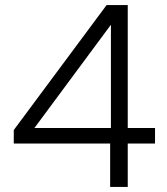

<svg xmlns="http://www.w3.org/2000/svg" viewBox="-20 -733 653 753"><path d="M412 -170H34V-223L398 -713H481V-231H588V-170H481V0H412ZM415 -231V-636L115 -231Z"/></svg>

Font: Poppins-Tabular Light
Style: Regular
Weight: 300
Designer: Ninad Kale (Devanagari), Jonny Pinhorn (Latin)
Foundry: Indian Type Foundry
Version: Version 4.004